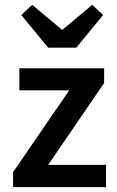

<svg xmlns="http://www.w3.org/2000/svg" viewBox="-20 -773 483 793"><path d="M34 0V-62L266 -400H60V-491H410V-430L179 -92H418V0ZM179 -576 68 -711 113 -753 235 -651H239L361 -753L406 -711L295 -576Z"/></svg>

Font: TT Toshiba Sans Medium
Style: Regular
Weight: 500
Designer: Paul D. Hunt
Foundry: Toshiba Corporation
Version: Version 2.020;PS 2.000;hotconv 1.0.86;makeotf.lib2.5.63406